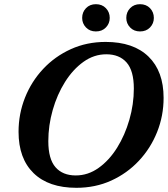

<svg xmlns="http://www.w3.org/2000/svg" viewBox="-20 -883 800 916"><path d="M760.5 -416Q760.5 -330.5 729.5 -253Q698.5 -175.5 642.5 -115.8Q586.5 -56 510.8 -21.5Q435 13 344.5 13Q212 13 140.2 -57Q68.5 -127 68.5 -254Q68.5 -339.5 99.2 -417Q130 -494.5 186 -554.2Q242 -614 318 -648.5Q394 -683 484 -683Q616.5 -683 688.5 -613Q760.5 -543 760.5 -416ZM210.5 -209.5Q210.5 -124.5 244.8 -85.2Q279 -46 341.5 -46Q400 -46 450.5 -82Q501 -118 538.5 -178Q576 -238 597.2 -311.8Q618.5 -385.5 618.5 -460.5Q618.5 -545.5 584 -584.8Q549.5 -624 487 -624Q428.5 -624 378.2 -588Q328 -552 290.2 -492Q252.5 -432 231.5 -358.2Q210.5 -284.5 210.5 -209.5ZM437.5 -733Q408.5 -733 390.2 -752Q372 -771 372 -797.5Q372 -825 390.2 -844Q408.5 -863 437.5 -863Q467 -863 485.2 -844Q503.5 -825 503.5 -797.5Q503.5 -771 485.2 -752Q467 -733 437.5 -733ZM648 -733Q619 -733 600.8 -752Q582.5 -771 582.5 -797.5Q582.5 -825 600.8 -844Q619 -863 648 -863Q677.5 -863 695.8 -844Q714 -825 714 -797.5Q714 -771 695.8 -752Q677.5 -733 648 -733Z"/></svg>

Font: Newsreader 16pt
Style: Bold Italic
Weight: 700
Italic angle: -17°
Designer: Hugues Gentile
Foundry: Production Type
Version: Version 1.003; ttfautohint (v1.8.3)